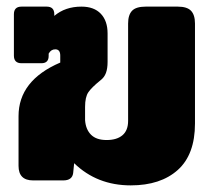

<svg xmlns="http://www.w3.org/2000/svg" viewBox="-20 -545 652 580"><path d="M204 -52 201 -22Q198 0 171 0H80Q36 0 36 -44V-194Q36 -302 162 -356V-377Q162 -396 147 -396Q134 -396 127 -383V-376Q127 -354 105 -354H45Q22 -354 22 -377V-502Q22 -525 45 -525H121Q144 -525 144 -502V-497Q177 -525 226 -525Q264 -525 284.5 -503.5Q305 -482 305 -444V-358Q305 -338 300 -324.5Q295 -311 283 -302Q257 -281 247 -266.5Q237 -252 237 -222V-182Q239 -154 255 -138Q271 -122 302 -122Q333 -122 350 -136.5Q367 -151 367 -180V-474Q367 -500 379 -512.5Q391 -525 420 -525H517Q545 -525 557 -512.5Q569 -500 569 -474V-172Q569 -78 517 -31.5Q465 15 375 15Q273 15 204 -52Z"/></svg>

Font: Mitr SemiBold
Style: Regular
Weight: 600
Designer: Thanarat Vachiruckul
Foundry: Cadson Demak
Version: Version 1.002